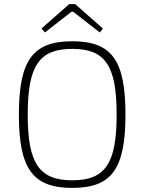

<svg xmlns="http://www.w3.org/2000/svg" viewBox="-20 -903 704 935"><path d="M346 -883H317L182 -764L199 -745L328 -846H336L466 -745L481 -764ZM332 -702C140 -702 72 -610 72 -345C72 -80 140 12 332 12C524 12 591 -80 591 -345C591 -610 524 -702 332 -702ZM332 -665C493 -665 548 -583 548 -345C548 -107 493 -25 332 -25C171 -25 115 -107 115 -345C115 -583 171 -665 332 -665Z"/></svg>

Font: Exo 2 Extra Light
Style: Regular
Weight: 250
Designer: Natanael Gama
Version: Version 1.001;PS 001.001;hotconv 1.0.88;makeotf.lib2.5.64775